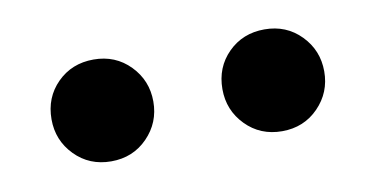

<svg xmlns="http://www.w3.org/2000/svg" viewBox="-32 -821 499 260"><g transform="rotate(-10 217.5 -691.0)"><path d="M270 -691Q270 -721 290 -741Q310 -761 340 -761Q370 -761 390 -740.5Q410 -720 410 -691Q410 -662 390 -641.5Q370 -621 340 -621Q310 -621 290 -641.5Q270 -662 270 -691ZM35 -691Q35 -721 55 -741Q75 -761 105 -761Q135 -761 155 -740.5Q175 -720 175 -691Q175 -662 155 -641.5Q135 -621 105 -621Q75 -621 55 -641.5Q35 -662 35 -691Z"/></g></svg>

Font: Be Vietnam SemiBold
Style: Regular
Weight: 600
Designer: Gabriel Lam
Foundry: TypeRant
Version: Version 4.000